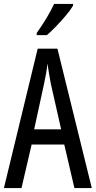

<svg xmlns="http://www.w3.org/2000/svg" viewBox="-20 -963 490 983"><path d="M361 0 309 -223H142L90 0H0L173 -714H274L450 0ZM240 -535Q235 -563 230.5 -589Q226 -615 223 -638Q218 -590 206 -536L155 -301H293ZM354 -934Q342 -913 318 -884.5Q294 -856 267.5 -828.5Q241 -801 220 -783H168V-794Q226 -876 257 -943H354Z"/></svg>

Font: Noto Sans Tamil ExtraCondensed
Style: Regular
Weight: 400
Width: 2
Designer: Jelle Bosma - Monotype Design Team
Foundry: Monotype Imaging Inc.
Version: Version 2.004; ttfautohint (v1.8.4.7-5d5b)